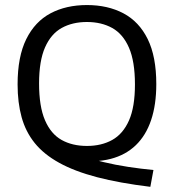

<svg xmlns="http://www.w3.org/2000/svg" viewBox="-20 -622 672 742"><path d="M561 100Q442 85.5 355 62.8Q268 40 208.8 7.2Q149.5 -25.5 114.2 -69.2Q79 -113 63.5 -169.2Q48 -225.5 48 -296Q48 -403 81.5 -470.8Q115 -538.5 175.2 -570.5Q235.5 -602.5 316 -602.5Q396.5 -602.5 457 -570.5Q517.5 -538.5 550.8 -471Q584 -403.5 584 -297Q584 -217.5 564 -158Q544 -98.5 504.8 -60.8Q465.5 -23 407.8 -8Q350 7 274 -2.5L293 -23Q332.5 -7 379.2 4.2Q426 15.5 475.8 23Q525.5 30.5 573 35ZM316 -58Q372 -58 413.8 -81.2Q455.5 -104.5 478.5 -156.5Q501.5 -208.5 501.5 -295.5Q501.5 -384.5 478.5 -437.5Q455.5 -490.5 413.8 -513.8Q372 -537 316 -537Q260 -537 218.5 -514Q177 -491 154 -438.8Q131 -386.5 131 -299.5Q131 -210.5 153.8 -157.5Q176.5 -104.5 218 -81.2Q259.5 -58 316 -58Z"/></svg>

Font: Encode Sans SC
Style: Regular
Weight: 400
Version: Version 3.002